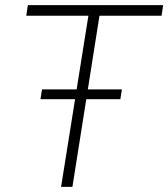

<svg xmlns="http://www.w3.org/2000/svg" viewBox="-20 -725 653 745"><path d="M217 0 323 -664H82L88 -705H613L607 -664H366L261 0ZM137 -340 143 -378H453L447 -340Z"/></svg>

Font: Nunito Sans 10pt SemiCondensed ExtraLight
Style: Italic
Weight: 250
Width: 4
Italic angle: -9°
Designer: Vernon Adams
Foundry: Vernon Adams
Version: Version 3.101;gftools[0.9.27]